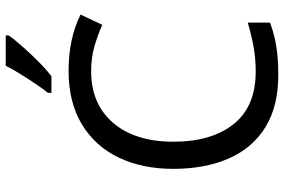

<svg xmlns="http://www.w3.org/2000/svg" viewBox="-181 -803 994 672"><g transform="rotate(-90 316.0 -467.0)"><path d="M403 -645Q288 -645 222 -568Q156 -491 156 -357Q156 -224 217.5 -146.5Q279 -69 402 -69Q449 -69 491 -77Q533 -85 573 -97V-19Q533 -4 490.5 3Q448 10 389 10Q280 10 207 -35Q134 -80 97.5 -163Q61 -246 61 -358Q61 -466 100.5 -548.5Q140 -631 217 -677.5Q294 -724 404 -724Q517 -724 601 -682L565 -606Q532 -621 491.5 -633Q451 -645 403 -645ZM528 -934Q516 -916 491 -887.5Q466 -859 437.5 -830.5Q409 -802 385 -784H327V-796Q342 -815 359.5 -841Q377 -867 394 -894.5Q411 -922 422 -944H528Z"/></g></svg>

Font: Noto Sans Pahawh Hmong
Style: Regular
Weight: 400
Designer: Monotype Design Team
Foundry: Monotype Imaging Inc.
Version: Version 2.001; ttfautohint (v1.8.4.7-5d5b)